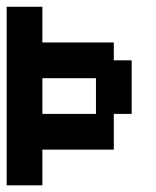

<svg xmlns="http://www.w3.org/2000/svg" viewBox="-20 -556 469 576"><path d="M107.1 -535.7V-428.6H321.4V-375H375V-214.3H321.4V-107.1H107.1V0H0V-535.7ZM107.1 -321.4V-214.3H267.9V-321.4Z"/></svg>

Font: Jersey 10
Style: Regular
Weight: 400
Designer: Sarah Cadigan-Fried
Version: Version 1.000